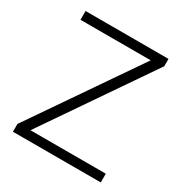

<svg xmlns="http://www.w3.org/2000/svg" viewBox="-165 -840 928 969"><g transform="rotate(30 299.0 -355.5)"><path d="M116.7 -50.8H555.7V0H43.9V-45.4L465.8 -659.7H56.6V-710.9H540V-668Z"/></g></svg>

Font: Vazir Thin FD
Style: Thin-FD
Weight: 100
Designer: Saber Rastikerdar
Foundry: Saber Rastikerdar
Version: Version 30.0.0